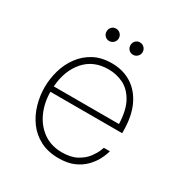

<svg xmlns="http://www.w3.org/2000/svg" viewBox="-165 -830 926 969"><g transform="rotate(30 297.5 -346.0)"><path d="M374 -630Q359 -630 349 -640.5Q339 -651 339 -666Q339 -681 349 -691.5Q359 -702 374 -702Q389 -702 399.5 -691.5Q410 -681 410 -666Q410 -651 399.5 -640.5Q389 -630 374 -630ZM235 -630Q220 -630 210 -640.5Q200 -651 200 -666Q200 -681 210 -691.5Q220 -702 235 -702Q250 -702 260.5 -691.5Q271 -681 271 -666Q271 -651 260.5 -640.5Q250 -630 235 -630ZM309 10Q247 10 201.5 -14Q156 -38 127 -78Q98 -118 84 -167Q70 -216 70 -265Q70 -315 84 -364Q98 -413 127.5 -453Q157 -493 201 -516.5Q245 -540 305 -540Q369 -540 418.5 -509.5Q468 -479 496.5 -419Q525 -359 525 -270V-260H107Q107 -197 131 -143Q155 -89 200.5 -56.5Q246 -24 309 -24Q362 -24 396 -43Q430 -62 448.5 -87Q467 -112 474.5 -131Q482 -150 482 -150H517Q517 -150 512 -134Q507 -118 494 -94Q481 -70 457.5 -46Q434 -22 398 -6Q362 10 309 10ZM108 -292H488Q485 -373 458.5 -419.5Q432 -466 392 -485.5Q352 -505 305 -505Q218 -505 166.5 -446Q115 -387 108 -292Z"/></g></svg>

Font: Be Vietnam Pro Thin
Style: Regular
Weight: 100
Designer: Lam Bao, Tony Le, Vietanh Nguyen
Foundry: Yellow Type Foundry
Version: Version 1.002; ttfautohint (v1.8.3)